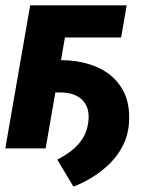

<svg xmlns="http://www.w3.org/2000/svg" viewBox="-24 -548 564 709"><path d="M95.7 -207 116.7 -326.2 209.5 -325.7Q281.7 -324.2 338.9 -298.1Q396 -272 427 -220.2Q458 -168.5 452.1 -90.8Q448.7 -48.3 430.7 -12Q412.6 24.4 383.8 53.5Q355 82.5 319.8 104.7Q284.7 127 247.1 141.1L187.5 41.5Q215.3 27.3 239.5 8.8Q263.7 -9.8 280 -34.7Q296.4 -59.6 301.3 -92.3Q307.1 -127.4 297.1 -152.6Q287.1 -177.7 263.9 -191.4Q240.7 -205.1 205.6 -206.5ZM443.8 -528.3 423.3 -409.7H215.8L144.5 0H-4.4L87.4 -528.3Z"/></svg>

Font: Roboto ExtraBold
Style: Italic
Weight: 800
Designer: Christian Robertson
Foundry: Google
Version: Version 3.009; 2024